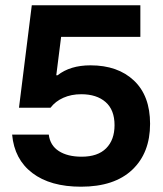

<svg xmlns="http://www.w3.org/2000/svg" viewBox="-20 -695 615 725"><path d="M285.8 10Q170 10 102.1 -41.7Q34.2 -93.3 25.8 -186.7H164.2Q169.2 -145.8 202.1 -124.6Q235 -103.3 288.3 -103.3Q349.2 -103.3 380.8 -135Q412.5 -166.7 412.5 -222.5Q412.5 -280 378.8 -309.6Q345 -339.2 286.7 -339.2Q249.2 -339.2 219.2 -325.8Q189.2 -312.5 170.8 -288.3H51.7L100 -675H510V-555.8H210.8L192.5 -410.8H197.5Q245 -448.3 321.7 -448.3Q425 -448.3 485.8 -390.8Q546.7 -333.3 546.7 -227.5Q546.7 -117.5 479.2 -53.8Q411.7 10 285.8 10Z"/></svg>

Font: Funnel Display
Style: Bold
Weight: 700
Designer: NORD ID, Kristian Moeller
Foundry: Dicotype
Version: Version 1.000